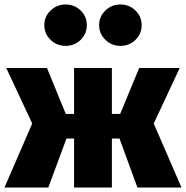

<svg xmlns="http://www.w3.org/2000/svg" viewBox="-25 -838 831 858"><path d="M778 -534 662 -286 786 0H589L509 -219H475V0H306V-219H272L191 0H-5L119 -286L3 -534H185L269 -329H306V-534H475V-329H512L597 -534ZM363 -726Q363 -687 335.5 -660Q308 -633 268 -633Q229 -633 201 -660Q173 -687 173 -726Q173 -764 201 -791Q229 -818 268 -818Q308 -818 335.5 -791Q363 -764 363 -726ZM608 -726Q608 -687 580.5 -660Q553 -633 513 -633Q474 -633 446 -660Q418 -687 418 -726Q418 -764 446 -791Q474 -818 513 -818Q553 -818 580.5 -791Q608 -764 608 -726Z"/></svg>

Font: Fira Sans Black
Style: Regular
Weight: 900
Designer: Carrois Corporate & Edenspiekermann AG
Foundry: Carrois Corporate GbR & Edenspiekermann AG
Version: Version 4.203